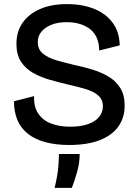

<svg xmlns="http://www.w3.org/2000/svg" viewBox="-20 -693 673 935"><path d="M317 13Q252 13 201.5 -0.5Q151 -14 116.5 -41Q82 -68 65 -108Q48 -148 48 -200L146 -225Q144 -174 165.5 -141Q187 -108 227.5 -92Q268 -76 322 -76Q373 -76 408.5 -88.5Q444 -101 462.5 -123.5Q481 -146 481 -175Q481 -208 459 -227.5Q437 -247 399.5 -258.5Q362 -270 317 -280Q270 -291 224 -304Q178 -317 141 -338Q104 -359 82 -393Q60 -427 60 -479Q60 -539 90 -582Q120 -625 175 -649Q230 -673 306 -673Q382 -673 439.5 -649.5Q497 -626 529.5 -581Q562 -536 563 -472L463 -447Q463 -481 452 -507Q441 -533 420 -550Q399 -567 370 -576Q341 -585 305 -585Q262 -585 230.5 -572.5Q199 -560 181.5 -538.5Q164 -517 164 -488Q164 -452 189.5 -431.5Q215 -411 256 -399Q297 -387 345 -376Q388 -367 430.5 -354Q473 -341 508.5 -320Q544 -299 565.5 -265Q587 -231 587 -178Q587 -120 556.5 -77Q526 -34 466 -10.5Q406 13 317 13ZM246 222Q261 159 264 119Q267 79 267 57H368Q368 100 356 142.5Q344 185 330 222Z"/></svg>

Font: Bricolage Grotesque 24pt Medium
Style: Regular
Weight: 500
Designer: Mathieu Triay
Foundry: Atelier Triay
Version: Version 1.001;gftools[0.9.33.dev8+g029e19f]